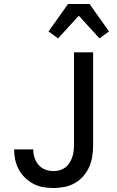

<svg xmlns="http://www.w3.org/2000/svg" viewBox="-20 -933 590 965"><path d="M249 12Q223 12 197 7.5Q171 3 148 -9Q125 -21 106 -39.5Q87 -58 74.5 -81Q62 -104 56.5 -129.5Q51 -155 51 -181V-182H147V-181Q147 -161 153.5 -140.5Q160 -120 174 -104Q188 -88 208 -80.5Q228 -73 249 -73Q265 -73 280.5 -77.5Q296 -82 308.5 -91.5Q321 -101 329.5 -114.5Q338 -128 343 -143Q348 -158 350 -173.5Q352 -189 352 -205V-670H448V-205Q448 -177 444 -149Q440 -121 429 -95.5Q418 -70 399.5 -48.5Q381 -27 356.5 -13Q332 1 304.5 6.5Q277 12 249 12ZM272 -740 224 -775 322 -913H430L528 -775L480 -740L376 -854Z"/></svg>

Font: Lode Dark
Style: Bold
Weight: 700
Monospace: yes
Designer: Belleve Invis
Foundry: Belleve Invis
Version: Version 29.2.0; ttfautohint (v1.8.3)